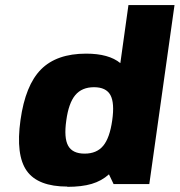

<svg xmlns="http://www.w3.org/2000/svg" viewBox="-20 -721 703 751"><path d="M242.7 9.8 243.7 8.8Q128.4 8.8 84.7 -52.7Q41 -114.3 60.1 -251Q79.1 -387.7 140.4 -449.5Q201.7 -511.2 316.9 -511.2Q405.8 -511.2 450.7 -474.1L482.4 -701.2H662.6L564 -1H424.3L406.2 -39.1Q377.4 -13.2 338.6 -1.7Q299.8 9.8 242.7 9.8ZM239.3 -250Q229.5 -181.6 246.6 -150.9Q263.7 -120.1 311 -120.1Q358.4 -120.1 383.8 -150.9Q409.2 -181.6 418.9 -250Q428.7 -318.4 411.9 -349.1Q395 -379.9 347.7 -379.9Q300.3 -379.9 274.4 -348.9Q248.5 -317.9 239.3 -250Z"/></svg>

Font: Fivo Sans Heavy
Style: Regular
Weight: 900
Designer: Alexander Slobzheninov
Foundry: Alexander Slobzheninov
Version: 1.0